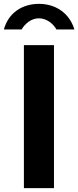

<svg xmlns="http://www.w3.org/2000/svg" viewBox="-49 -976 406 996"><path d="M75 0H231V-742H75ZM337 -823C312 -906 242 -956 153 -956C67 -956 -5 -910 -29 -823H63C80 -852 112 -881 153 -881C191 -881 226 -855 244 -823Z"/></svg>

Font: Cheyenne Sans
Style: Bold
Weight: 700
Designer: The Public Sans project authors (U.S. Web Design System), Libre Franklin designed by Pablo Impallari and Rodrigo Fuenzal
Foundry: The Cheyenne Sans Project Authors
Version: Version 2.007